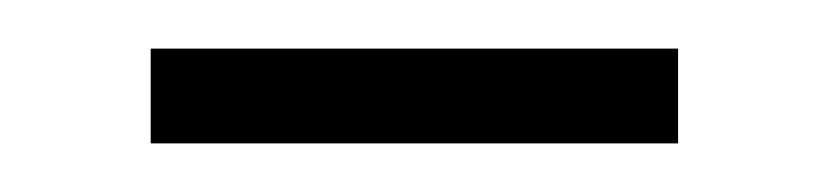

<svg xmlns="http://www.w3.org/2000/svg" viewBox="-20 -553 341 79"><path d="M42 -494V-533H259V-494Z"/></svg>

Font: Noto Sans Khmer UI SemiCondensed ExtraLight
Style: Regular
Weight: 200
Width: 4
Designer: Danh Hong and the Monotype Design Team
Foundry: Monotype Imaging Inc.
Version: Version 2.002; ttfautohint (v1.8.4.7-5d5b)